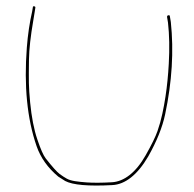

<svg xmlns="http://www.w3.org/2000/svg" viewBox="-20 -647 616 611"><path d="M88.9 -627C85.9 -627.7 84.4 -626.3 84.4 -623L82.4 -611C74.3 -575.7 68.6 -537.3 65.4 -496C56 -373.9 66.3 -269.2 96.4 -182C109.2 -145 132.2 -112.7 165.4 -85L187.5 -71C211.4 -58.3 261.4 -53.9 337.5 -58C378.1 -60 417.4 -90.4 451.6 -149C478.9 -197.3 496.9 -242.1 505.6 -283.5C527.4 -386.7 533.4 -484.6 523.6 -577L520.6 -595C520.6 -597.7 519.1 -598.8 516.1 -598.5C513.1 -598.2 511.6 -596.3 511.6 -593L514.6 -575C519 -535.9 519.8 -492.2 517.1 -444C516.1 -426 514.8 -408.5 513.1 -391.5C511.5 -374.5 509.3 -357.2 506.6 -339.5C504 -321.8 500.6 -303.7 496.6 -285C492.6 -266.3 487.5 -248 481.2 -229.9C474.9 -211.8 462.4 -186.2 443.6 -153C412.5 -97.9 374.8 -69.2 336.2 -67C303.6 -65.1 276.7 -65 255.6 -66.5C241.9 -67.5 229.6 -68.8 218.7 -70.5C207.9 -72.2 199.2 -74.8 192.5 -78.5C185.8 -82.2 178.2 -87.1 169.7 -93.4C161.3 -99.6 146.5 -116.1 125.4 -143C118.1 -152.3 109.1 -172.6 98.6 -203.9C88 -235.1 80.5 -274.2 75.9 -321C73.6 -345 72.2 -365.7 71.9 -383C71.6 -400.3 71.7 -425.3 72.2 -457.8C72.7 -490.4 77.3 -531.6 85.9 -581.5C87.6 -591.2 89.1 -600.3 90.4 -609L92.4 -622C93.1 -624.7 91.9 -626.3 88.9 -627Z"/></svg>

Font: Proton
Style: LitExt
Weight: 500
Version: Version 1.017